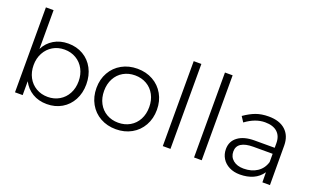

<svg xmlns="http://www.w3.org/2000/svg" viewBox="-80 -1157 2572 1576"><g transform="rotate(20 1205.5 -369.5)"><path d="M631 -261Q631 -185 599 -125Q567 -65 510 -31.5Q453 2 380 2Q308 2 254 -30.5Q200 -63 170 -121V0H103V-742H170V-403Q199 -461 253.5 -493.5Q308 -526 379 -526Q452 -526 509.5 -492.5Q567 -459 599 -398.5Q631 -338 631 -261ZM563 -263Q563 -322 538 -369Q513 -416 468 -442.5Q423 -469 367 -469Q310 -469 265.5 -442.5Q221 -416 195.5 -369Q170 -322 170 -263Q170 -203 195 -156Q220 -109 265 -82.5Q310 -56 367 -56Q423 -56 468 -82.5Q513 -109 538 -156Q563 -203 563 -263Z M1247 -263Q1247 -186 1213 -125.5Q1179 -65 1119 -31.5Q1059 2 983 2Q907 2 847 -31.5Q787 -65 753 -125.5Q719 -186 719 -263Q719 -339 753 -399Q787 -459 847 -492.5Q907 -526 983 -526Q1059 -526 1119 -492.5Q1179 -459 1213 -399Q1247 -339 1247 -263ZM786 -262Q786 -201 811 -154Q836 -107 881 -81Q926 -55 983 -55Q1040 -55 1085 -81Q1130 -107 1155 -154Q1180 -201 1180 -262Q1180 -322 1155 -369Q1130 -416 1085 -442Q1040 -468 983 -468Q926 -468 881 -442Q836 -416 811 -369Q786 -322 786 -262Z M1394 -742H1461V0H1394Z M1667 -742H1734V0H1667Z M2264 0 2263 -88Q2232 -42 2182 -19.5Q2132 3 2067 3Q2014 3 1973.5 -17.5Q1933 -38 1911 -74Q1889 -110 1889 -155Q1889 -223 1941.5 -262Q1994 -301 2086 -301H2262V-341Q2262 -403 2225 -437Q2188 -471 2117 -471Q2033 -471 1948 -408L1918 -454Q1971 -491 2019 -508.5Q2067 -526 2129 -526Q2224 -526 2276 -478.5Q2328 -431 2329 -347L2330 0ZM2263 -177V-249H2094Q2025 -249 1989 -226Q1953 -203 1953 -157Q1953 -110 1987.5 -81.5Q2022 -53 2079 -53Q2149 -53 2197.5 -85.5Q2246 -118 2263 -177Z"/></g></svg>

Font: TypoPRO Montserrat
Style: Regular
Weight: 300
Designer: Julieta Ulanovsky
Foundry: Julieta Ulanovsky
Version: Version 6.001